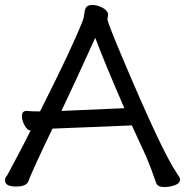

<svg xmlns="http://www.w3.org/2000/svg" viewBox="-27 -737 744 772"><path d="M633 15Q607 15 601 -1Q582 -57 561 -107L503 -233L484 -232Q424 -229 367 -227Q310 -225 273.5 -223.5Q237 -222 213 -221Q189 -220 187 -220H184Q101 -47 87 -8Q79 13 37 13Q-7 13 -7 -12Q-7 -20 -2.5 -26Q2 -32 6 -39.5Q10 -47 19.5 -65Q29 -83 48.5 -119.5Q68 -156 96 -212H98Q83 -212 72 -232.5Q61 -253 61 -270Q61 -291 80 -291Q98 -289 134 -289Q268 -555 306 -655Q310 -664 312 -682.5Q314 -701 320.5 -709Q327 -717 346 -717Q362 -717 383 -707Q404 -697 408 -680L405 -660Q405 -648 458 -522Q624 -127 685 -39Q697 -22 697 -16Q697 0 676.5 7.5Q656 15 633 15ZM220 -291 473 -302Q391 -491 356 -585Q278 -413 220 -291Z"/></svg>

Font: LXGW WenKai TC
Style: Bold
Weight: 700
Designer: LXGW / Fontworks Inc.
Foundry: LXGW / Fontworks Inc.
Version: Version 1.330;April 28, 2024